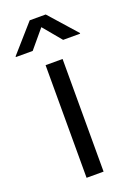

<svg xmlns="http://www.w3.org/2000/svg" viewBox="-183 -810 599 865"><g transform="rotate(-20 116.0 -377.0)"><path d="M75.7 0V-540H157.2V0ZM43 -620.1H-37.6V-623.5L77.6 -754.4H154.3L270.5 -623.5V-620.1H189L116.2 -707.5Z"/></g></svg>

Font: V-Inter
Style: Regular-375
Weight: 375
Designer: Rasmus Andersson
Foundry: rsms
Version: Version 4.000;git-4146feb